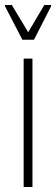

<svg xmlns="http://www.w3.org/2000/svg" viewBox="-32 -743 223 763"><path d="M62 0V-510H97V0ZM57 -585 -12 -718V-723H15L80 -615L144 -723H171V-718L103 -585Z"/></svg>

Font: Saira ExtraCondensed Thin
Style: Regular
Weight: 250
Width: 2
Designer: Hector Gatti with collaboration of the Omnibus-Type team
Foundry: Omnibus-Type
Version: Version 1.101